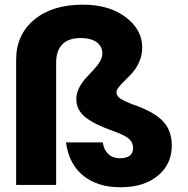

<svg xmlns="http://www.w3.org/2000/svg" viewBox="-20 -788 800 818"><path d="M48.8 0V-534.2Q48.8 -639.6 125.5 -703.9Q202.1 -768.1 333 -768.1Q445.3 -768.1 515.6 -714.8Q585.9 -661.6 585.9 -585.9Q585.9 -555.2 574.7 -528.1Q563.5 -501 547.4 -482.2Q531.2 -463.4 514.9 -447.8Q498.5 -432.1 487.3 -418.5Q476.1 -404.8 476.1 -394Q476.1 -379.4 493.4 -367.4Q510.7 -355.5 567.9 -335Q645 -305.7 678.5 -266.8Q711.9 -228 711.9 -168Q711.9 -88.4 652.3 -39.3Q592.8 9.8 494.1 9.8Q395 9.8 334.2 -39.8Q273.4 -89.4 261.2 -181.2H418Q421.9 -149.9 441.2 -131.8Q460.4 -113.8 491.2 -113.8Q546.9 -113.8 546.9 -158.2Q546.9 -180.7 529.8 -196.3Q512.7 -211.9 463.9 -229Q377.9 -259.8 341.6 -290.3Q305.2 -320.8 305.2 -366.2Q305.2 -390.1 316.7 -412.8Q328.1 -435.5 344.2 -453.6Q360.4 -471.7 376.7 -488.5Q393.1 -505.4 404.5 -523.9Q416 -542.5 416 -560.1Q416 -590.8 391.4 -608.4Q366.7 -626 324.2 -626Q271.5 -626 245.4 -598.9Q219.2 -571.8 219.2 -522V0Z"/></svg>

Font: SVN-Poppins
Style: Bold
Weight: 700
Designer: Ninad Kale (Devanagari), Jonny Pinhorn (Latin)
Foundry: Indian Type Foundry
Version: Version 3.200;PS 1.000;hotconv 16.6.54;makeotf.lib2.5.65590